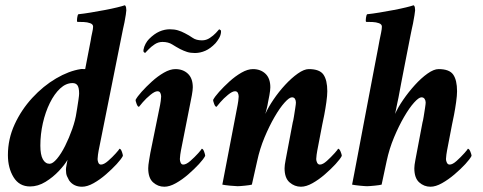

<svg xmlns="http://www.w3.org/2000/svg" viewBox="-20 -700 1832 728"><path d="M324 -547Q326 -561 329.5 -576Q333 -591 333 -599Q333 -608 322 -612Q311 -616 297.5 -616.5Q284 -617 275 -617Q274 -617 273 -617Q271 -620 272.5 -631.5Q274 -643 277 -646Q297 -648 324 -652.5Q351 -657 377.5 -662Q404 -667 424.5 -672Q445 -677 453 -680Q457 -678 458 -672Q459 -666 459 -661Q459 -657 457 -644Q455 -631 452 -615.5Q449 -600 446 -588L354 -129Q353 -126 351.5 -113.5Q350 -101 350 -97Q350 -90 353 -83Q356 -76 363 -76Q374 -76 390 -90Q406 -104 419 -118.5Q432 -133 433 -136Q438 -136 442 -125Q446 -114 446 -109Q440 -97 422.5 -78Q405 -59 382 -39Q359 -19 335 -5.5Q311 8 291 8Q259 8 242 -16Q238 -23 234 -32Q230 -41 230 -57Q230 -63 232.5 -75.5Q235 -88 236 -94Q226 -76 203.5 -52Q181 -28 152.5 -10.5Q124 7 94 7Q53 7 31.5 -28Q10 -63 10 -112Q10 -173 35.5 -228.5Q61 -284 102.5 -329Q144 -374 192.5 -402.5Q241 -431 286 -438Q290 -439 297 -438Q301 -438 303 -438ZM280 -345Q280 -367 274 -376Q268 -385 255 -385Q230 -385 208 -364.5Q186 -344 169 -309.5Q152 -275 142.5 -233Q133 -191 133 -148Q133 -113 142.5 -96Q152 -79 168 -79Q180 -79 196 -98Q212 -117 227 -147Q242 -177 254 -211Q266 -245 270 -274Q270 -274 272.5 -289Q275 -304 277.5 -321.5Q280 -339 280 -345Z M624 -589Q641 -589 654.5 -585Q668 -581 681 -574Q697 -566 710.5 -556.5Q724 -547 746 -547Q762 -547 775.5 -556Q789 -565 798.5 -575Q808 -585 811 -589Q813 -588 816 -586Q819 -584 818 -578Q817 -566 810.5 -555Q804 -544 797 -536Q778 -516 758.5 -507.5Q739 -499 719 -499Q702 -499 689.5 -503Q677 -507 663 -514Q648 -522 633 -531.5Q618 -541 596 -541Q580 -541 566.5 -532Q553 -523 543.5 -513Q534 -503 530 -499Q528 -500 525.5 -502.5Q523 -505 524 -511Q526 -523 532 -534Q538 -545 545 -552Q565 -572 584.5 -580.5Q604 -589 624 -589ZM587 -302Q588 -305 589.5 -317.5Q591 -330 591 -334Q591 -341 588 -347.5Q585 -354 577 -354Q567 -354 550.5 -340.5Q534 -327 521.5 -312.5Q509 -298 507 -295Q502 -295 498 -306Q494 -317 494 -321Q500 -333 517 -352Q534 -371 556 -391Q578 -411 601.5 -424.5Q625 -438 645 -438Q674 -438 692.5 -420.5Q711 -403 711 -369Q711 -359 707.5 -339Q704 -319 702 -311L666 -129Q665 -126 663.5 -113.5Q662 -101 662 -97Q662 -90 665 -83Q668 -76 675 -76Q686 -76 702 -90Q718 -104 731 -118.5Q744 -133 745 -136Q750 -136 754 -125Q758 -114 758 -109Q752 -97 734.5 -78Q717 -59 694 -39Q671 -19 647 -5.5Q623 8 603 8Q579 8 560.5 -8.5Q542 -25 542 -62Q542 -73 545.5 -93.5Q549 -114 550 -120Z M996 -311Q995 -303 991 -287Q987 -271 986 -268Q997 -293 1017 -322.5Q1037 -352 1061 -378Q1085 -404 1109 -421Q1133 -438 1151 -438Q1192 -438 1206.5 -417Q1221 -396 1221 -354Q1221 -338 1217.5 -313Q1214 -288 1209.5 -264.5Q1205 -241 1202 -228L1183 -129Q1182 -126 1180.5 -113.5Q1179 -101 1179 -97Q1179 -90 1182.5 -83Q1186 -76 1193 -76Q1204 -76 1219.5 -90Q1235 -104 1248 -118.5Q1261 -133 1262 -136Q1267 -136 1271.5 -125Q1276 -114 1276 -109Q1270 -97 1252.5 -78Q1235 -59 1212 -39Q1189 -19 1165 -5.5Q1141 8 1121 8Q1097 8 1078 -8.5Q1059 -25 1059 -62Q1059 -73 1063 -93.5Q1067 -114 1068 -120L1090 -236Q1092 -242 1094.5 -258Q1097 -274 1099.5 -290Q1102 -306 1102 -311Q1102 -319 1098.5 -325Q1095 -331 1087 -331Q1077 -331 1059 -311Q1041 -291 1021 -256.5Q1001 -222 983 -179Q965 -136 955 -89L935 0Q928 2 908.5 4Q889 6 881 6Q873 6 852.5 4Q832 2 823 0L881 -302Q882 -305 883.5 -317.5Q885 -330 885 -334Q885 -341 882 -347.5Q879 -354 871 -354Q861 -354 844.5 -340.5Q828 -327 815.5 -312.5Q803 -298 801 -295Q796 -295 792 -306Q788 -317 788 -321Q794 -333 811 -352Q828 -371 850 -391Q872 -411 895.5 -424.5Q919 -438 939 -438Q968 -438 986.5 -420.5Q1005 -403 1005 -369Q1005 -359 1001.5 -339Q998 -319 996 -311Z M1541 -588Q1541 -588 1537 -568.5Q1533 -549 1527 -517.5Q1521 -486 1514 -451Q1507 -416 1501 -384Q1495 -352 1491 -330.5Q1487 -309 1486 -307Q1484 -298 1482 -287Q1480 -276 1478 -268Q1489 -293 1509 -322Q1529 -351 1553 -377.5Q1577 -404 1601 -421Q1625 -438 1643 -438Q1684 -438 1698.5 -417Q1713 -396 1713 -354Q1713 -338 1709.5 -313Q1706 -288 1701.5 -264.5Q1697 -241 1694 -228L1675 -129Q1674 -126 1672.5 -113.5Q1671 -101 1671 -97Q1671 -90 1674.5 -83Q1678 -76 1685 -76Q1696 -76 1711.5 -90Q1727 -104 1740 -118.5Q1753 -133 1754 -136Q1759 -136 1763.5 -125Q1768 -114 1768 -109Q1762 -97 1744.5 -78Q1727 -59 1703.5 -39Q1680 -19 1656 -5.5Q1632 8 1612 8Q1588 8 1569.5 -8.5Q1551 -25 1551 -62Q1551 -73 1555 -93.5Q1559 -114 1560 -120L1582 -236Q1584 -242 1586.5 -258Q1589 -274 1591.5 -290Q1594 -306 1594 -311Q1594 -319 1590 -325Q1586 -331 1578 -331Q1568 -331 1550 -311Q1532 -291 1512 -256.5Q1492 -222 1474 -179Q1456 -136 1446 -89L1427 0Q1420 2 1400 4Q1380 6 1372 6Q1364 6 1344 4Q1324 2 1315 0Q1316 -6 1322.5 -38.5Q1329 -71 1338 -120Q1347 -169 1358 -226Q1369 -283 1379.5 -339Q1390 -395 1399 -441.5Q1408 -488 1413.5 -517Q1419 -546 1419 -547Q1422 -561 1425 -576Q1428 -591 1428 -599Q1428 -608 1417 -612Q1406 -616 1392.5 -616.5Q1379 -617 1370 -617Q1369 -617 1368 -617Q1366 -620 1367.5 -631.5Q1369 -643 1372 -646Q1392 -648 1419 -652.5Q1446 -657 1472.5 -662Q1499 -667 1519.5 -672Q1540 -677 1548 -680Q1552 -678 1553 -672Q1554 -666 1554 -661Q1554 -657 1551.5 -642Q1549 -627 1546 -611Q1543 -595 1541 -588Z"/></svg>

Font: Amiri
Style: Bold Italic
Weight: 700
Italic angle: 10°
Designer: Khaled Hosny
Version: Version 0.113